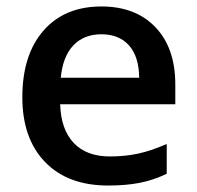

<svg xmlns="http://www.w3.org/2000/svg" viewBox="-20 -570 616 600"><path d="M317.9 9.8Q191.9 9.8 120.8 -63.7Q49.8 -137.2 49.8 -266.1Q49.8 -398.4 115.7 -474.1Q181.6 -549.8 296.9 -549.8Q403.8 -549.8 465.8 -484.9Q527.8 -419.9 527.8 -306.2V-244.1H168Q170.4 -165.5 210.4 -123.3Q250.5 -81.1 323.2 -81.1Q371.1 -81.1 412.4 -90.1Q453.6 -99.1 501 -120.1V-26.9Q459 -6.8 416 1.5Q373 9.8 317.9 9.8ZM296.9 -462.9Q242.2 -462.9 209.2 -428.2Q176.3 -393.6 169.9 -327.1H415Q414.1 -394 382.8 -428.5Q351.6 -462.9 296.9 -462.9Z"/></svg>

Font: f1_51640          
Style: Regular
Weight: 600
Foundry: Ascender Corporation
Version: Version 1.10